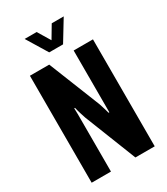

<svg xmlns="http://www.w3.org/2000/svg" viewBox="-213 -974 931 1068"><g transform="rotate(-30 252.5 -439.5)"><path d="M50 0V-687H174L305 -359Q308 -351 311.5 -339.5Q315 -328 319 -315.5Q323 -303 326 -290H331Q331 -310 331 -328.5Q331 -347 331 -359V-687H455V0H331L200 -332Q196 -344 189.5 -364.5Q183 -385 178 -407H173Q174 -391 174 -370Q174 -349 174 -332V0ZM127 -879H204L274 -763H232L301 -879H378L297 -746H208Z"/></g></svg>

Font: Archivo ExtraCondensed
Style: Bold
Weight: 700
Width: 2
Designer: Hector Gatti
Foundry: Omnibus-Type
Version: Version 2.001